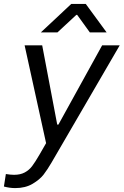

<svg xmlns="http://www.w3.org/2000/svg" viewBox="-29 -759 633 983"><path d="M49 204Q21 204 -9 196L1 132Q25 136 43 136Q75 136 97.5 124Q120 112 135.5 91.5Q151 71 173 33L207 -26L97 -527H187L264 -121H270L494 -527H584L235 73Q214 109 194.5 134.5Q175 160 138 182Q101 204 49 204ZM336 -739H410L517 -593H431L366 -683H362L265 -593H180Z"/></svg>

Font: Be Vietnam
Style: Italic
Weight: 400
Italic angle: -9.33299°
Designer: Gabriel Lam
Foundry: TypeRant
Version: Version 3.000